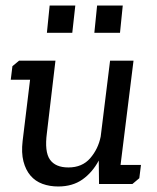

<svg xmlns="http://www.w3.org/2000/svg" viewBox="-20 -667 568 696"><path d="M491 -69 485 -21 460 0H339L338 -85Q315 -42 279 -16.5Q243 9 191 9Q160 9 134 -0.5Q108 -10 90.5 -30.5Q73 -51 65 -82Q57 -113 62 -156L89 -378H19L25 -427L49 -447H181L150 -185Q141 -117 161 -88.5Q181 -60 228 -60Q278 -60 307 -93.5Q336 -127 345 -172L379 -447H464L417 -69ZM332 -647H425L415 -548H322ZM160 -647H253L242 -548H150Z"/></svg>

Font: Zilla Slab Medium
Style: Regular
Weight: 500
Designer: Typotheque.com
Foundry: Typotheque type foundry
Version: Version 1.1; 2017